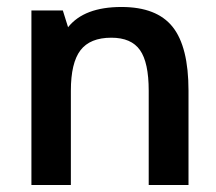

<svg xmlns="http://www.w3.org/2000/svg" viewBox="-20 -530 620 550"><path d="M175 -452Q221 -510 328 -510Q429 -510 474.5 -453Q520 -396 520 -270V0H406V-270Q406 -351 381 -386.5Q356 -422 299 -422Q238 -422 210.5 -386Q183 -350 183 -270V0H70V-500H160Z"/></svg>

Font: Fivo Sans Med
Style: Regular
Weight: 450
Designer: Alexander Slobzheninov
Foundry: Alexander Slobzheninov
Version: 1.0